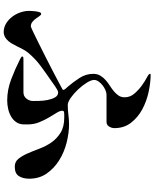

<svg xmlns="http://www.w3.org/2000/svg" viewBox="82 -884 836 1040"><g transform="rotate(90 500.0 -364.0)"><path d="M467 -290Q466 -295 459.5 -302.5Q453 -310 450 -313Q425 -342 402.5 -376.5Q380 -411 380 -451Q380 -473 389.5 -489Q399 -505 413 -517.5Q427 -530 443.5 -540.5Q460 -551 474 -562.5Q488 -574 497.5 -588Q507 -602 507 -621Q507 -651 487 -674Q467 -697 443.5 -714Q420 -731 400 -741.5Q380 -752 380 -758Q380 -762 384 -762Q427 -762 478 -751Q529 -740 572.5 -716.5Q616 -693 645 -655.5Q674 -618 674 -566Q674 -551 665.5 -537Q657 -523 640 -523H493Q482 -523 468 -517Q454 -511 442 -501.5Q430 -492 421.5 -480Q413 -468 413 -456Q413 -440 428 -416Q443 -392 464.5 -369Q486 -346 509.5 -329.5Q533 -313 549 -313Q575 -313 601.5 -316.5Q628 -320 654 -320Q700 -320 752 -307Q804 -294 847.5 -267Q891 -240 919.5 -199.5Q948 -159 948 -104Q948 -71 934 -48.5Q920 -26 883 -26Q856 -26 840 -46Q824 -66 811 -95.5Q798 -125 785 -160Q772 -195 751.5 -224.5Q731 -254 699 -274Q667 -294 617 -294H602Q596 -294 588 -293Q580 -292 580 -283Q580 -270 591.5 -252Q603 -234 617 -210Q631 -186 642.5 -157.5Q654 -129 654 -95V-78Q654 -52 642 -34.5Q630 -17 611 -6Q592 5 569 10Q546 15 524 15Q466 15 408.5 -7Q351 -29 300 -55Q297 -57 291.5 -60Q286 -63 286 -67Q286 -72 294 -72.5Q302 -73 305 -73H480Q501 -73 514 -89Q527 -105 527 -125Q527 -137 526.5 -159.5Q526 -182 521.5 -204.5Q517 -227 507.5 -244Q498 -261 480 -261Q475 -261 467 -256.5Q459 -252 450 -246Q441 -240 432.5 -234Q424 -228 420 -225Q379 -197 339 -167.5Q299 -138 267 -100Q256 -87 247.5 -71Q239 -55 231 -38.5Q223 -22 214 -7Q205 8 192 19Q174 34 154 34Q129 34 108 21.5Q87 9 71.5 -11Q56 -31 47.5 -55.5Q39 -80 39 -103Q39 -107 39.5 -118Q40 -129 41.5 -140Q43 -151 46 -160Q49 -169 55 -169Q61 -169 67 -160Q73 -151 80.5 -140.5Q88 -130 98.5 -121.5Q109 -113 123 -113Q126 -113 150.5 -124.5Q175 -136 210 -153.5Q245 -171 286 -191.5Q327 -212 364 -231.5Q401 -251 428.5 -265.5Q456 -280 465 -285Z"/></g></svg>

Font: SoukouMincho
Style: Regular
Weight: 400
Designer: Dr. Ken Lunde (project architect, glyph set definition & overall production); Masataka HATTORI  (production & ideograph 
Foundry: Adobe Systems Incorporated
Version: Version 1.00